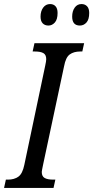

<svg xmlns="http://www.w3.org/2000/svg" viewBox="-37 -927 460 947"><path d="M-8 -41H2Q33 -41 53.5 -55.5Q74 -70 83 -114L186 -603Q191 -626 191 -635Q191 -657 177 -665Q163 -673 135 -673H124L133 -714H378L369 -673H359Q327 -673 307 -658.5Q287 -644 279 -600L176 -117Q169 -84 169 -79Q169 -57 183.5 -49Q198 -41 226 -41H236L227 0H-17ZM163 -845Q163 -872 176 -889.5Q189 -907 210 -907Q227 -907 237 -896Q247 -885 247 -863Q247 -831 233.5 -816Q220 -801 202 -801Q184 -801 173.5 -812Q163 -823 163 -845ZM319 -845Q319 -872 331.5 -889.5Q344 -907 365 -907Q382 -907 392.5 -896Q403 -885 403 -863Q403 -831 389.5 -816Q376 -801 357 -801Q319 -801 319 -845Z"/></svg>

Font: Noto Serif Cond
Style: Italic
Weight: 400
Width: 3
Italic angle: -12°
Designer: Monotype Design Team
Foundry: Monotype Imaging Inc.
Version: Version 1.001